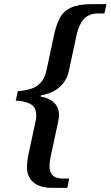

<svg xmlns="http://www.w3.org/2000/svg" viewBox="-20 -780 534 927"><path d="M233 127Q173 127 141.5 100.5Q110 74 110 25Q110 15 111.5 4Q113 -7 115 -23L151 -191Q153 -200 154 -207.5Q155 -215 155 -222Q155 -263 126.5 -278Q98 -293 56 -294L66 -340Q99 -342 127.5 -350.5Q156 -359 176.5 -381Q197 -403 205 -443L242 -616Q252 -661 269 -693.5Q286 -726 322.5 -743Q359 -760 422 -760H494L484 -715H452Q424 -715 403.5 -703Q383 -691 370.5 -668Q358 -645 350 -612L313 -440Q303 -392 269.5 -361Q236 -330 177 -319L176 -314Q221 -306 243 -282.5Q265 -259 265 -223Q265 -216 264 -208.5Q263 -201 261 -193L224 -21Q222 -9 220.5 1.5Q219 12 219 21Q219 51 234 66.5Q249 82 283 82H314L305 127Z"/></svg>

Font: ET Text
Style: Italic
Weight: 470
Italic angle: -12°
Designer: Monotype Design Team
Foundry: Monotype Imaging Inc.
Version: Version 2.009